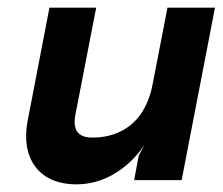

<svg xmlns="http://www.w3.org/2000/svg" viewBox="-20 -470 581 501"><path d="M52 -154C34 -60 79 11 179 11C297 11 358 -94 358 -94L342 -64L330 0H454L541 -450H417L378 -249C352 -116 250 -111 221 -111C183 -111 169 -131 177 -172L231 -450H109Z"/></svg>

Font: Charger EcoBlack
Style: Obl
Weight: 1000
Designer: Jasper
Foundry: Cannot Into Space Fonts
Version: Version 1.1